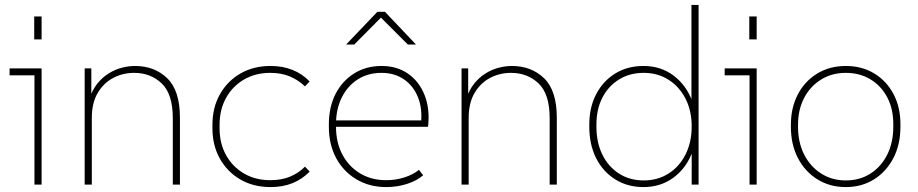

<svg xmlns="http://www.w3.org/2000/svg" viewBox="-20 -750 3730 780"><path d="M120 0V-457L133 -444H19V-472H149V0ZM119 -590V-683H149V-590Z M324 0V-472H351V-348H343Q355 -385 375.5 -410.5Q396 -436 422 -452Q448 -468 475.5 -475Q503 -482 528 -482Q608 -482 659.5 -432Q711 -382 711 -272V0H682V-270Q682 -368 637 -411Q592 -454 525 -454Q479 -454 440 -433.5Q401 -413 377 -372.5Q353 -332 353 -271V0Z M1079 10Q1010 10 957 -20.5Q904 -51 873.5 -105Q843 -159 843 -229V-243Q843 -313 873.5 -367Q904 -421 957 -451.5Q1010 -482 1079 -482Q1129 -482 1168.5 -466Q1208 -450 1238 -419L1219 -399Q1192 -425 1157.5 -439.5Q1123 -454 1078 -454Q1018 -454 971.5 -427Q925 -400 898.5 -352.5Q872 -305 872 -243V-229Q872 -167 898.5 -119.5Q925 -72 971.5 -45Q1018 -18 1078 -18Q1123 -18 1157.5 -32Q1192 -46 1219 -73L1238 -53Q1208 -22 1168.5 -6Q1129 10 1079 10Z M1549 10Q1481 10 1428 -21.5Q1375 -53 1345.5 -108Q1316 -163 1316 -235V-245Q1316 -315 1343 -368Q1370 -421 1418.5 -451.5Q1467 -482 1530 -482Q1593 -482 1638 -450.5Q1683 -419 1705 -363.5Q1727 -308 1719 -235H1337V-261H1702L1690 -246Q1697 -308 1678 -355Q1659 -402 1620.5 -428Q1582 -454 1530 -454Q1475 -454 1433.5 -427.5Q1392 -401 1368.5 -354Q1345 -307 1345 -245V-235Q1345 -171 1371 -122Q1397 -73 1443 -45.5Q1489 -18 1549 -18Q1588 -18 1623.5 -29.5Q1659 -41 1682 -60L1699 -38Q1674 -16 1634 -3Q1594 10 1549 10ZM1386 -569 1513 -702H1544L1670 -569H1637L1519 -687H1536L1419 -569Z M1855 0V-472H1882V-348H1874Q1886 -385 1906.5 -410.5Q1927 -436 1953 -452Q1979 -468 2006.5 -475Q2034 -482 2059 -482Q2139 -482 2190.5 -432Q2242 -382 2242 -272V0H2213V-270Q2213 -368 2168 -411Q2123 -454 2056 -454Q2010 -454 1971 -433.5Q1932 -413 1908 -372.5Q1884 -332 1884 -271V0Z M2594 10Q2529 10 2479 -21.5Q2429 -53 2401.5 -108Q2374 -163 2374 -235V-244Q2374 -314 2402 -367.5Q2430 -421 2479.5 -451.5Q2529 -482 2594 -482Q2665 -482 2717 -442.5Q2769 -403 2793 -337L2789 -331V-730H2818V0H2790V-141L2794 -136Q2770 -69 2717.5 -29.5Q2665 10 2594 10ZM2595 -17Q2652 -17 2696 -45Q2740 -73 2765 -122.5Q2790 -172 2790 -236Q2790 -300 2765 -349Q2740 -398 2696 -426Q2652 -454 2595 -454Q2538 -454 2494.5 -427Q2451 -400 2427 -353Q2403 -306 2403 -244V-235Q2403 -171 2427 -122Q2451 -73 2494.5 -45Q2538 -17 2595 -17Z M3025 0V-457L3038 -444H2924V-472H3054V0ZM3024 -590V-683H3054V-590Z M3416 10Q3351 10 3300.5 -21.5Q3250 -53 3221.5 -108Q3193 -163 3193 -235V-243Q3193 -313 3221.5 -367Q3250 -421 3300.5 -451.5Q3351 -482 3416 -482Q3481 -482 3531 -452Q3581 -422 3609.5 -368.5Q3638 -315 3638 -246V-235Q3638 -163 3609.5 -108Q3581 -53 3531 -21.5Q3481 10 3416 10ZM3416 -17Q3473 -17 3516.5 -45Q3560 -73 3584.5 -122Q3609 -171 3609 -235V-246Q3609 -308 3584.5 -354.5Q3560 -401 3516.5 -427.5Q3473 -454 3416 -454Q3360 -454 3316 -427Q3272 -400 3247 -352.5Q3222 -305 3222 -243V-235Q3222 -171 3247 -122Q3272 -73 3316 -45Q3360 -17 3416 -17Z"/></svg>

Font: SUSE Thin
Style: Regular
Weight: 250
Designer: Rene Bieder
Foundry: SUSE
Version: Version 1.000